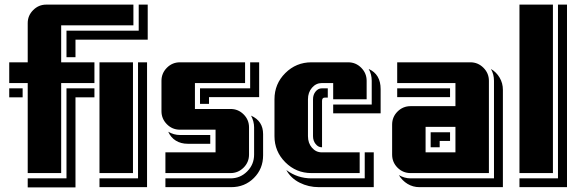

<svg xmlns="http://www.w3.org/2000/svg" viewBox="-20 -750 2489 832"><path d="M617.2 61H411.1V22.9H578.1V-480H617.2ZM620.1 -578.1H307.1V-502H268.1V-617.2H581.1V-730H620.1ZM556.2 0H411.1V-480H556.2ZM558.1 -640.1H245.1V-480H389.2V-390.1H245.1V0H100.1V-390.1H20V-480H100.1V-649.9Q100.1 -682.6 123.8 -706.3Q147.5 -730 180.2 -730H558.1ZM389.2 -328.1H307.1V62H100.1V22.9H268.1V-367.2H389.2ZM78.1 -328.1H20V-367.2H78.1Z M1120.1 -77.1Q1120.1 -18.6 1080.3 21.2Q1040.5 61 981.9 61H696.8V22.9H979Q1021 22.9 1051 -7.1Q1081.1 -37.1 1081.1 -80.1V-198.2Q1081.1 -223.6 1067.9 -249Q1120.1 -225.6 1120.1 -168.9ZM1103 -329.1H885.7V-299.8H846.7V-367.2H1064V-480H1103ZM1059.1 -80.1Q1059.1 -46.9 1035.4 -23.4Q1011.7 0 979 0H696.8V-89.8H914.1V-188H759.8Q726.6 -188 703.1 -211.7Q679.7 -235.4 679.7 -268.1V-399.9Q679.7 -432.6 703.1 -456.3Q726.6 -480 759.8 -480H1042V-390.1H824.7V-277.8H979Q1012.2 -277.8 1035.6 -254.4Q1059.1 -231 1059.1 -198.2ZM891.1 -127H793Q764.2 -127 742.2 -140.4Q720.2 -153.8 709 -179.2Q733.4 -165 759.8 -165H891.1Z M1599.6 61H1361.8Q1316.9 61 1278.6 41.7Q1240.2 22.5 1220.7 -13.2Q1269 22.9 1329.6 22.9H1560.5V-89.8H1599.6ZM1629.4 -258.8H1423.8V-296.9H1590.8V-399.9Q1590.8 -428.2 1577.6 -451.2Q1629.4 -428.2 1629.4 -363.8ZM1538.6 0H1329.6Q1263.2 0 1216.3 -46.9Q1169.4 -93.8 1169.4 -160.2V-319.8Q1169.4 -386.7 1216.3 -433.3Q1263.2 -480 1329.6 -480H1488.8Q1522 -480 1545.4 -456.3Q1568.8 -432.6 1568.8 -399.9V-319.8H1423.8V-390.1H1374.5Q1349.6 -390.1 1332 -369.9Q1314.5 -349.6 1314.5 -319.8V-160.2Q1314.5 -129.9 1331.8 -109.9Q1349.1 -89.8 1374.5 -89.8H1538.6ZM1400.4 -327.1H1387.7Q1375.5 -327.1 1375.5 -313V-111.8H1374.5Q1358.9 -111.8 1347.7 -126Q1336.4 -140.1 1336.4 -160.2V-319.8Q1336.4 -339.8 1347.7 -353.5Q1358.9 -367.2 1374.5 -367.2H1400.4Z M2159.2 61H1797.4Q1769.5 61 1746.1 46.9Q1722.7 32.7 1708.5 8.8Q1732.9 22.9 1759.3 22.9H2120.6V-399.9Q2120.6 -428.2 2107.4 -451.2Q2130.9 -437.5 2145 -413.6Q2159.2 -389.6 2159.2 -360.8ZM2098.6 0H1759.3Q1726.1 0 1702.6 -23.4Q1679.2 -46.9 1679.2 -80.1V-210Q1679.2 -243.2 1702.6 -266.6Q1726.1 -290 1759.3 -290H1953.6V-390.1H1701.2V-480H2018.6Q2051.3 -480 2075 -456.3Q2098.6 -432.6 2098.6 -399.9ZM1953.6 -89.8V-200.2H1824.2V-89.8ZM1930.2 -139.2H1885.3V-111.8H1846.2V-176.8H1930.2ZM1930.2 -329.1H1701.2V-367.2H1930.2Z M2437 61H2231V22.9H2397.9V-730H2437ZM2376 0H2231V-730H2376Z"/></svg>

Font: Laconic
Style: Shadow
Weight: 900
Width: 6
Designer: Robby Woodard
Version: Version 1.000